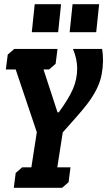

<svg xmlns="http://www.w3.org/2000/svg" viewBox="-20 -685 521 918"><path d="M313 -531 327 -665H454L440 -531ZM132 -531 146 -665H272L258 -531ZM255 -148H261Q308 -212 328.5 -259Q349 -306 349 -358Q349 -402 329 -451H468Q478 -395 466 -329Q454 -263 398 -189Q379 -164 346.5 -127Q314 -90 280 -52L254 115H317L308 186L277 213H46L55 142L86 115H130L156 -53L55 -353H8L17 -424L48 -451H255L246 -380L215 -353H188Z"/></svg>

Font: Zilla Slab
Style: Bold Italic
Weight: 700
Italic angle: -6°
Designer: Typotheque.com
Foundry: Typotheque type foundry
Version: Version 1.1; 2017; ttfautohint (v1.6)